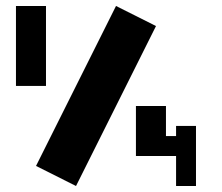

<svg xmlns="http://www.w3.org/2000/svg" viewBox="-20 -620 740 640"><path d="M100.1 -66.9 366.7 -600.1 500 -533.2 233.4 0ZM566.9 -100.1H433.1V-266.6H533.2V-166.5H566.9V-200.2H633.3V0H566.9ZM133.3 -333.5H33.2V-600.1H133.3Z"/></svg>

Font: Malkor
Style: Bold
Weight: 700
Version: Version 1.3